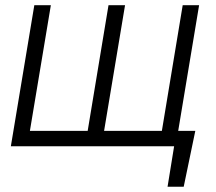

<svg xmlns="http://www.w3.org/2000/svg" viewBox="-20 -566 837 743"><path d="M735.8 -59.6 690.9 156.7H628.4L653.8 0H586.4L596.2 -59.6ZM112.8 -545.9H176.8L95.7 -59.6H319.3L399.9 -545.9H463.9L382.8 -59.6H606.4L687 -545.9H750.5L659.7 0H22Z"/></svg>

Font: Inter Tight Light
Style: Italic
Weight: 300
Italic angle: -9.39999°
Designer: Rasmus Andersson
Foundry: rsms
Version: Version 3.004